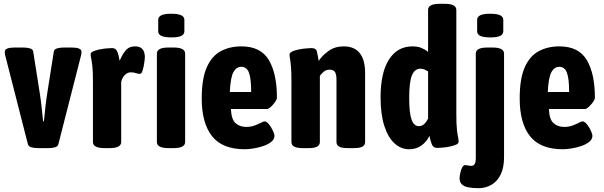

<svg xmlns="http://www.w3.org/2000/svg" viewBox="-20 -774 3163 1006"><path d="M178 2Q158 2 143.5 -2.5Q129 -7 126 -19L7 -485Q6 -490 5.5 -494.5Q5 -499 5 -503Q5 -525 57 -525H101Q122 -525 137 -520.5Q152 -516 154 -504L189 -282Q194 -250 198 -213Q202 -176 206 -138H210Q214 -176 218 -213.5Q222 -251 227 -282L262 -504Q264 -516 279 -520.5Q294 -525 315 -525H355Q407 -525 407 -503Q407 -499 406.5 -494.5Q406 -490 405 -485L286 -19Q283 -7 269 -2.5Q255 2 234 2Z M527 2Q467 2 467 -30V-349Q467 -399 464 -426Q461 -453 458 -466.5Q455 -480 455 -490Q455 -499 468.5 -505Q482 -511 501.5 -515Q521 -519 539.5 -520.5Q558 -522 567 -522Q583 -522 590.5 -510.5Q598 -499 601 -483.5Q604 -468 607 -455Q618 -484 636.5 -507.5Q655 -531 687 -531Q710 -531 721 -521.5Q732 -512 735.5 -499.5Q739 -487 739 -477Q739 -467 736 -445.5Q733 -424 727.5 -405.5Q722 -387 713 -387Q702 -387 691.5 -391Q681 -395 666 -395Q653 -395 643 -388.5Q633 -382 625.5 -370.5Q618 -359 615 -345V-30Q615 2 555 2Z M862 2Q802 2 802 -30V-493Q802 -525 862 -525H890Q950 -525 950 -493V-30Q950 2 890 2ZM879 -578Q842 -578 825.5 -586Q809 -594 809 -610V-670Q809 -686 825.5 -694Q842 -702 876 -702Q913 -702 929.5 -694Q946 -686 946 -670V-610Q946 -594 930 -586Q914 -578 879 -578Z M1263 8Q1145 8 1091 -60.5Q1037 -129 1037 -258Q1037 -362 1063.5 -421.5Q1090 -481 1137 -506Q1184 -531 1245 -531Q1346 -531 1388.5 -459.5Q1431 -388 1431 -262Q1431 -253 1421 -239Q1411 -225 1399 -214Q1387 -203 1380 -203H1190Q1192 -149 1214 -129Q1236 -109 1270 -109Q1295 -109 1314.5 -116.5Q1334 -124 1347.5 -131Q1361 -138 1366 -138Q1377 -138 1389 -123Q1401 -108 1409.5 -90Q1418 -72 1418 -62Q1418 -44 1401 -30.5Q1384 -17 1358.5 -8.5Q1333 0 1307 4Q1281 8 1263 8ZM1184 -292H1296Q1296 -362 1284.5 -393Q1273 -424 1244 -424Q1219 -424 1203.5 -397Q1188 -370 1184 -292Z M1564 2Q1507 2 1507 -30V-349Q1507 -398 1504.5 -425.5Q1502 -453 1499.5 -466.5Q1497 -480 1497 -487Q1497 -498 1511.5 -504.5Q1526 -511 1546.5 -515Q1567 -519 1585.5 -520.5Q1604 -522 1612 -522Q1637 -522 1641 -502Q1645 -482 1650 -455Q1669 -484 1702 -507.5Q1735 -531 1781 -531Q1837 -531 1865 -495.5Q1893 -460 1893 -392V-30Q1893 -14 1879.5 -6Q1866 2 1835 2H1801Q1770 2 1756.5 -6Q1743 -14 1743 -30V-358Q1743 -383 1735.5 -396Q1728 -409 1706 -409Q1689 -409 1676.5 -398.5Q1664 -388 1656 -377V-30Q1656 2 1599 2Z M2124 8Q2081 8 2047 -23Q2013 -54 1993.5 -115Q1974 -176 1974 -264Q1974 -393 2018 -462Q2062 -531 2141 -531Q2169 -531 2189 -522.5Q2209 -514 2223 -502V-722Q2223 -754 2283 -754H2311Q2371 -754 2371 -722V-176Q2371 -124 2374 -96.5Q2377 -69 2380 -55.5Q2383 -42 2383 -31Q2383 -22 2369.5 -16Q2356 -10 2336.5 -6Q2317 -2 2298.5 -0.5Q2280 1 2271 1Q2249 1 2241.5 -20.5Q2234 -42 2230 -62Q2216 -32 2188.5 -12Q2161 8 2124 8ZM2174 -113Q2191 -113 2203 -124.5Q2215 -136 2223 -153V-400Q2215 -405 2205 -409.5Q2195 -414 2182 -414Q2153 -414 2138.5 -379.5Q2124 -345 2124 -261Q2124 -182 2136.5 -147.5Q2149 -113 2174 -113Z M2487 212Q2456 212 2433.5 207.5Q2411 203 2399.5 191.5Q2388 180 2388 161Q2388 150 2391.5 133Q2395 116 2401.5 103.5Q2408 91 2419 91Q2424 91 2432.5 93Q2441 95 2449 95Q2462 95 2467.5 84.5Q2473 74 2473 52V-493Q2473 -525 2533 -525H2561Q2621 -525 2621 -493V50Q2621 104 2603.5 140Q2586 176 2555.5 194Q2525 212 2487 212ZM2550 -578Q2513 -578 2496.5 -586Q2480 -594 2480 -610V-670Q2480 -686 2496.5 -694Q2513 -702 2547 -702Q2584 -702 2600.5 -694Q2617 -686 2617 -670V-610Q2617 -594 2601 -586Q2585 -578 2550 -578Z M2929 8Q2811 8 2757 -60.5Q2703 -129 2703 -258Q2703 -362 2729.5 -421.5Q2756 -481 2803 -506Q2850 -531 2911 -531Q3012 -531 3054.5 -459.5Q3097 -388 3097 -262Q3097 -253 3087 -239Q3077 -225 3065 -214Q3053 -203 3046 -203H2856Q2858 -149 2880 -129Q2902 -109 2936 -109Q2961 -109 2980.5 -116.5Q3000 -124 3013.5 -131Q3027 -138 3032 -138Q3043 -138 3055 -123Q3067 -108 3075.5 -90Q3084 -72 3084 -62Q3084 -44 3067 -30.5Q3050 -17 3024.5 -8.5Q2999 0 2973 4Q2947 8 2929 8ZM2850 -292H2962Q2962 -362 2950.5 -393Q2939 -424 2910 -424Q2885 -424 2869.5 -397Q2854 -370 2850 -292Z"/></svg>

Font: Asap Condensed VF Beta
Style: Regular
Weight: 400
Designer: Pablo Cosgaya
Foundry: Omnibus-Type
Version: Version 1.008